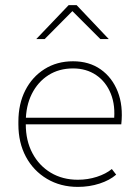

<svg xmlns="http://www.w3.org/2000/svg" viewBox="-20 -722 543 752"><path d="M285 10Q217 10 164 -21.5Q111 -53 81.5 -108Q52 -163 52 -235V-245Q52 -315 79 -368Q106 -421 154.5 -451.5Q203 -482 266 -482Q329 -482 374 -450.5Q419 -419 441 -363.5Q463 -308 455 -235H73V-261H438L426 -246Q433 -308 414 -355Q395 -402 356.5 -428Q318 -454 266 -454Q211 -454 169.5 -427.5Q128 -401 104.5 -354Q81 -307 81 -245V-235Q81 -171 107 -122Q133 -73 179 -45.5Q225 -18 285 -18Q324 -18 359.5 -29.5Q395 -41 418 -60L435 -38Q410 -16 370 -3Q330 10 285 10ZM122 -569 249 -702H280L406 -569H373L255 -687H272L155 -569Z"/></svg>

Font: SUSE Thin
Style: Regular
Weight: 250
Designer: Rene Bieder
Foundry: SUSE
Version: Version 1.000